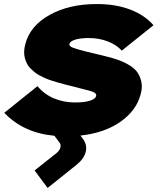

<svg xmlns="http://www.w3.org/2000/svg" viewBox="-20 -659 776 943"><path d="M670.9 -196.8Q650.9 -117.2 572.8 -61.8Q494.6 -6.3 375 6.8L387.2 22.9Q409.2 52.2 401.1 86.7Q393.1 121.1 354 151.9L213.9 264.2L149.9 178.2L255.9 94.2Q272.9 80.6 276.6 65.7Q280.3 50.8 272 41L247.1 7.8Q95.2 -6.3 1 -105L164.1 -235.8Q196.8 -196.3 244.6 -176Q292.5 -155.8 347.2 -155.8Q395 -155.8 421.6 -164.3Q448.2 -172.9 452.1 -187Q454.6 -197.8 443.6 -204.3Q432.6 -210.9 397 -219.2Q392.6 -220.2 345.9 -232.4Q299.3 -244.6 292 -246.1Q275.4 -250.5 262 -254.4Q248.5 -258.3 231.9 -263.7Q215.3 -269 202.1 -274.9Q189 -280.8 174.6 -288.3Q160.2 -295.9 149.4 -304.9Q138.7 -314 128.4 -324.2Q118.2 -334.5 112.1 -347.2Q106 -359.9 102.1 -374Q98.1 -388.2 98.6 -405.3Q99.1 -422.4 104 -440.9Q126.5 -531.2 222.7 -585.2Q318.8 -639.2 456.1 -639.2Q547.4 -639.2 618.7 -612.3Q689.9 -585.4 733.9 -535.2L578.1 -410.2Q551.8 -439.5 508.8 -455.8Q465.8 -472.2 416 -472.2Q374 -472.2 348.9 -464.1Q323.7 -456.1 320.8 -442.9Q318.8 -432.6 336.7 -425.3Q354.5 -418 402.8 -405.8L498 -382.8Q537.1 -373.5 566.9 -362.3Q596.7 -351.1 620.8 -335.2Q645 -319.3 657.5 -299.6Q669.9 -279.8 674.8 -253.9Q679.7 -228 670.9 -196.8Z"/></svg>

Font: Sinkin Sans 900 X Black Italic
Style: Regular
Weight: 950
Italic angle: -112°
Designer: Keith Bates
Foundry: K-Type
Version: Sinkin Sans (version 1.0)  by Keith Bates   •   © 2014   www